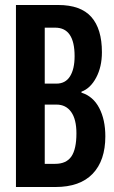

<svg xmlns="http://www.w3.org/2000/svg" viewBox="-20 -749 457 769"><path d="M43.9 0V-729H212.9Q303.2 -729 345.7 -681.2Q388.2 -633.3 388.2 -540Q388.2 -481.4 365.2 -438.2Q342.3 -395 306.2 -381.8V-377.9Q353 -363.3 377.4 -316.4Q401.9 -269.5 401.9 -203.1Q401.9 -106 351.1 -53Q300.3 0 202.1 0ZM159.2 -92.8H201.2Q245.6 -92.8 265.9 -122.3Q286.1 -151.9 286.1 -214.8Q286.1 -271 265.1 -300.5Q244.1 -330.1 206.1 -330.1H159.2ZM159.2 -414.1H206.1Q242.2 -414.1 260.5 -443.4Q278.8 -472.7 278.8 -523.9Q278.8 -638.2 201.2 -638.2H159.2Z"/></svg>

Font: Lumene Sans Condensed
Style: Bold
Weight: 600
Width: 3
Designer: Deni Anggara
Version: Version 1.003;Glyphs 3.1.2 (3151)